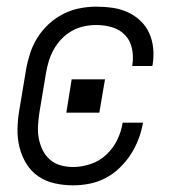

<svg xmlns="http://www.w3.org/2000/svg" viewBox="-20 -548 540 576"><path d="M200 8Q171 8 144 2Q117 -4 95 -19Q73 -34 59 -57Q45 -80 38.5 -106Q32 -132 32.5 -160.5Q33 -189 38 -218L58 -338Q62 -362 70 -387Q78 -412 92 -434.5Q106 -457 126 -475.5Q146 -494 169.5 -506Q193 -518 218.5 -523Q244 -528 269 -528Q294 -528 318 -524.5Q342 -521 363 -511.5Q384 -502 401 -486Q418 -470 427.5 -449Q437 -428 439.5 -404Q442 -380 438 -355Q438 -354 437.5 -352.5Q437 -351 437 -350H377Q377 -351 377 -352Q377 -353 377 -353Q381 -378 376 -402Q371 -426 355.5 -442.5Q340 -459 317 -466Q294 -473 269 -473Q251 -473 232 -469Q213 -465 196 -455.5Q179 -446 165 -431.5Q151 -417 141.5 -400Q132 -383 126.5 -365Q121 -347 118 -329L98 -209Q95 -189 94 -169.5Q93 -150 96.5 -132Q100 -114 108 -97.5Q116 -81 130 -69Q144 -57 162 -52Q180 -47 200 -47Q225 -47 252 -56Q279 -65 299.5 -84.5Q320 -104 332 -129Q344 -154 348 -180H409Q405 -156 396 -132Q387 -108 373 -86Q359 -64 339.5 -45Q320 -26 297 -14Q274 -2 249 3Q224 8 200 8ZM278 -210H179L195 -310H295Z"/></svg>

Font: Iosevka SS04 Light Oblique
Style: Regular
Weight: 300
Italic angle: -9°
Monospace: yes
Designer: Belleve Invis
Foundry: Belleve Invis
Version: Version 19.0.0; ttfautohint (v1.8.4)